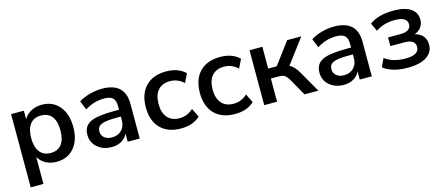

<svg xmlns="http://www.w3.org/2000/svg" viewBox="-49 -1096 4219 1820"><g transform="rotate(-15 2061.0 -185.5)"><path d="M381.8 -549.8Q490.2 -549.8 554.2 -474.1Q618.2 -398.4 618.2 -269.5Q618.2 -140.6 554.2 -65.4Q490.2 9.8 381.8 9.8Q323.2 9.8 276.9 -15.1Q230.5 -40 205.1 -85V179.7H80.1V-539.1H205.1V-455.1Q229.5 -499 276.4 -524.4Q323.2 -549.8 381.8 -549.8ZM348.6 -85.9Q418.9 -85.9 455.6 -132.8Q492.2 -179.7 492.2 -269.5Q492.2 -359.4 455.6 -406.2Q418.9 -453.1 348.6 -453.1Q279.3 -453.1 242.2 -405.8Q205.1 -358.4 205.1 -269.5Q205.1 -180.7 242.2 -133.3Q279.3 -85.9 348.6 -85.9Z M922.9 9.8Q837.9 9.8 782.7 -38.6Q727.5 -86.9 727.5 -161.1Q727.5 -245.1 795.4 -279.8Q863.3 -314.5 1034.2 -314.5H1079.1V-351.6Q1079.1 -406.2 1053.2 -430.2Q1027.3 -454.1 968.8 -454.1Q867.2 -454.1 780.3 -397.5L744.1 -485.4Q786.1 -513.7 849.1 -531.2Q912.1 -548.8 973.6 -548.8Q1198.2 -548.8 1198.2 -339.8V0H1080.1V-81.1Q1060.5 -38.1 1019.5 -14.2Q978.5 9.8 922.9 9.8ZM845.7 -164.1Q845.7 -125 873.5 -101.6Q901.4 -78.1 948.2 -78.1Q1006.8 -78.1 1043 -114.7Q1079.1 -151.4 1079.1 -210V-247.1H1035.2Q928.7 -247.1 887.2 -228.5Q845.7 -210 845.7 -164.1Z M1602.5 9.8Q1473.6 9.8 1401.9 -64Q1330.1 -137.7 1330.1 -269.5Q1330.1 -401.4 1401.9 -475.6Q1473.6 -549.8 1602.5 -549.8Q1720.7 -549.8 1791 -482.4L1749 -396.5Q1691.4 -451.2 1613.3 -451.2Q1538.1 -451.2 1496.6 -403.8Q1455.1 -356.4 1455.1 -269.5Q1455.1 -182.6 1496.6 -135.3Q1538.1 -87.9 1613.3 -87.9Q1691.4 -87.9 1749 -142.6L1791 -56.6Q1722.7 9.8 1602.5 9.8Z M2132.8 9.8Q2003.9 9.8 1932.1 -64Q1860.4 -137.7 1860.4 -269.5Q1860.4 -401.4 1932.1 -475.6Q2003.9 -549.8 2132.8 -549.8Q2251 -549.8 2321.3 -482.4L2279.3 -396.5Q2221.7 -451.2 2143.6 -451.2Q2068.4 -451.2 2026.9 -403.8Q1985.4 -356.4 1985.4 -269.5Q1985.4 -182.6 2026.9 -135.3Q2068.4 -87.9 2143.6 -87.9Q2221.7 -87.9 2279.3 -142.6L2321.3 -56.6Q2252.9 9.8 2132.8 9.8Z M2419.9 0V-539.1H2545.9V-325.2H2629.9L2789.1 -539.1H2927.7L2747.1 -297.9Q2793.9 -276.4 2835 -203.1L2951.2 0H2815.4L2720.7 -167Q2699.2 -203.1 2679.2 -215.3Q2659.2 -227.5 2622.1 -227.5H2545.9V0Z M3200.2 9.8Q3115.2 9.8 3060.1 -38.6Q3004.9 -86.9 3004.9 -161.1Q3004.9 -245.1 3072.8 -279.8Q3140.6 -314.5 3311.5 -314.5H3356.4V-351.6Q3356.4 -406.2 3330.6 -430.2Q3304.7 -454.1 3246.1 -454.1Q3144.5 -454.1 3057.6 -397.5L3021.5 -485.4Q3063.5 -513.7 3126.5 -531.2Q3189.5 -548.8 3251 -548.8Q3475.6 -548.8 3475.6 -339.8V0H3357.4V-81.1Q3337.9 -38.1 3296.9 -14.2Q3255.9 9.8 3200.2 9.8ZM3123 -164.1Q3123 -125 3150.9 -101.6Q3178.7 -78.1 3225.6 -78.1Q3284.2 -78.1 3320.3 -114.7Q3356.4 -151.4 3356.4 -210V-247.1H3312.5Q3206.1 -247.1 3164.6 -228.5Q3123 -210 3123 -164.1Z M3829.1 9.8Q3673.8 9.8 3589.8 -57.6L3627.9 -139.6Q3705.1 -80.1 3830.1 -80.1Q3962.9 -80.1 3962.9 -159.2Q3962.9 -231.4 3855.5 -231.4H3719.7V-316.4H3845.7Q3892.6 -316.4 3918.5 -334.5Q3944.3 -352.5 3944.3 -385.7Q3944.3 -459 3822.3 -459Q3712.9 -459 3634.8 -404.3L3597.7 -484.4Q3682.6 -548.8 3835 -548.8Q3942.4 -548.8 4001 -510.3Q4059.6 -471.7 4059.6 -400.4Q4059.6 -357.4 4036.1 -326.2Q4012.7 -294.9 3971.7 -280.3Q4022.5 -267.6 4050.3 -234.4Q4078.1 -201.2 4078.1 -150.4Q4078.1 -75.2 4013.2 -32.7Q3948.2 9.8 3829.1 9.8Z"/></g></svg>

Font: Min Sans SemiBold
Style: Regular
Weight: 600
Designer: Jinseong-Kim, NotoSansCJK, Nunito
Foundry: Jinseong-Kim
Version: Version 1.400;Glyphs 3.1.2 (3151)